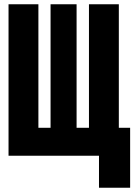

<svg xmlns="http://www.w3.org/2000/svg" viewBox="-20 -730 640 900"><path d="M20 0V-710H160V-131H217V-710H339V-131H397V-710H537V-131H590V150H444V0Z"/></svg>

Font: Geist Mono Black
Style: Regular
Weight: 900
Monospace: yes
Designer: Basement.studio, Andrés Briganti, Mateo Zaragoza
Foundry: Basement.studio, Vercel, Andrés Briganti, Guido Ferreyra, Mateo Zaragoza
Version: Version 1.500; ttfautohint (v1.8.4.7-5d5b)